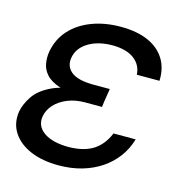

<svg xmlns="http://www.w3.org/2000/svg" viewBox="-89 -632 675 720"><g transform="rotate(15 248.5 -272.0)"><path d="M234.4 -284.2H307.6L302.7 -244.1H237.3Q199.2 -244.1 168.9 -231.7Q138.7 -219.2 119.9 -198.5Q101.1 -177.7 96.7 -152.3Q90.3 -113.8 123.5 -90.3Q156.7 -66.9 218.8 -66.4Q278.3 -66.9 314.5 -89.6Q350.6 -112.3 370.1 -159.2H456.1Q444.8 -120.6 421.9 -89.6Q398.9 -58.6 366 -36.4Q333 -14.2 291.5 -2.2Q250 9.8 201.2 9.8Q138.2 9.8 91.8 -10Q45.4 -29.8 22.5 -65.4Q-0.5 -101.1 6.8 -147.5Q12.2 -176.8 33.4 -208.5Q54.7 -240.2 102.3 -262.2Q149.9 -284.2 234.4 -284.2ZM304.7 -261.7H231.4Q169.4 -261.7 132.8 -273.7Q96.2 -285.6 78.9 -304.9Q61.5 -324.2 57.9 -347.2Q54.2 -370.1 57.6 -391.6Q66.4 -442.4 98.6 -478.3Q130.9 -514.2 181.2 -533.4Q231.4 -552.7 293.9 -552.7Q356 -552.7 399.2 -533.9Q442.4 -515.1 464.8 -479.7Q487.3 -444.3 485.4 -394.5H397.5Q395.5 -432.1 365.7 -454.6Q335.9 -477.1 281.2 -477.5Q225.1 -477.1 187.5 -453.9Q149.9 -430.7 143.6 -391.6Q138.2 -357.9 163.6 -337.4Q189 -316.9 248 -316.4H313.5Z"/></g></svg>

Font: Inter Tight
Style: Italic
Weight: 400
Italic angle: -9.39999°
Designer: Rasmus Andersson
Foundry: rsms
Version: Version 3.002